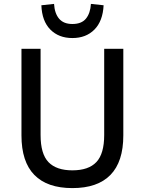

<svg xmlns="http://www.w3.org/2000/svg" viewBox="-20 -955 743 984"><path d="M351 9Q222 9 156 -58.5Q90 -126 90 -261V-705H188V-263Q188 -166 228.5 -124Q269 -82 351 -82Q434 -82 474 -124.5Q514 -167 514 -263V-705H612V-261Q612 -126 546 -58.5Q480 9 351 9ZM351 -760Q281 -760 238 -803.5Q195 -847 192 -928L257 -935Q260 -886 283 -859Q306 -832 351 -832Q398 -832 420.5 -859.5Q443 -887 446 -935L511 -928Q507 -847 464 -803.5Q421 -760 351 -760Z"/></svg>

Font: Nunito Sans 7pt SemiCondensed Medium
Style: Regular
Weight: 500
Width: 4
Designer: Vernon Adams
Foundry: Vernon Adams
Version: Version 3.101;gftools[0.9.27]